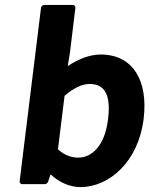

<svg xmlns="http://www.w3.org/2000/svg" viewBox="-20 -738 608 782"><path d="M60 0C59 5 63 12 71 12H162C167 12 174 8 176 2L186 -28C221 5 264 24 308 24C425 24 544 -80 565 -254C584 -409 522 -516 390 -516C345 -516 299 -497 256 -469L265 -524L287 -706C288 -711 284 -718 276 -718H161C156 -718 148 -714 147 -706ZM216 -130 243 -348C282 -381 315 -396 345 -396C409 -396 432 -348 420 -252C407 -144 354 -96 299 -96C274 -96 244 -104 216 -130Z"/></svg>

Font: Falling Sky
Style: BdObl
Weight: 700
Designer: Paul D. Hunt
Foundry: Adobe Systems Incorporated
Version: Version 1.02